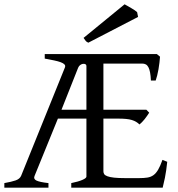

<svg xmlns="http://www.w3.org/2000/svg" viewBox="-20 -864 819 884"><path d="M377.9 -560.5Q377.9 -565.9 373.3 -568.4Q368.7 -570.8 362.3 -570.1Q356 -569.3 349.6 -564.9Q343.3 -560.5 339.8 -552.2L263.2 -358.9H377.9ZM750 -119.1Q745.6 -76.7 739.3 -45.4Q732.9 -14.2 729 0H308.1V-21Q341.3 -27.8 359.6 -35.9Q377.9 -43.9 377.9 -50.8V-317.9H246.6L139.2 -54.2Q132.8 -40 147.9 -32.7Q163.1 -25.4 203.1 -21V0H0V-21Q33.2 -26.9 52 -33.4Q70.8 -40 77.1 -54.2L278.8 -553.2Q282.2 -561.5 277.1 -567.1Q272 -572.8 259.8 -577.4Q247.6 -582 228.8 -585.9Q210 -589.8 186 -594.2V-615.2H702.1L716.8 -603Q715.8 -590.3 714.1 -575.2Q712.4 -560.1 709.7 -544.9Q707 -529.8 703.6 -516.1Q700.2 -502.4 696.8 -493.2H674.8Q673.8 -515.6 670.9 -530.8Q668 -545.9 663.1 -554.9Q658.2 -564 651.1 -567.6Q644 -571.3 634.8 -571.3H456.1V-358.9H653.8L667 -345.2Q662.6 -338.4 657.2 -330.6Q651.9 -322.8 645.8 -315.2Q639.6 -307.6 633.5 -301.3Q627.4 -294.9 622.1 -291Q614.7 -298.3 606.4 -303.2Q598.1 -308.1 586.9 -311.5Q575.7 -314.9 560.5 -316.4Q545.4 -317.9 524.9 -317.9H456.1V-75.2Q456.1 -67.9 459.7 -62.3Q463.4 -56.6 474.4 -52.5Q485.4 -48.3 505.1 -46.1Q524.9 -43.9 557.1 -43.9H620.1Q642.6 -43.9 658.4 -46.4Q674.3 -48.8 686.3 -57.4Q698.2 -65.9 708 -82.5Q717.8 -99.1 728 -127.9ZM386.7 -667.5Q378.4 -670.9 374.8 -675.5Q371.1 -680.2 364.7 -689.5L553.7 -844.2Q558.6 -841.3 566.9 -836.7Q575.2 -832 584 -826.9Q592.8 -821.8 600.1 -816.9Q607.4 -812 611.3 -808.1L615.7 -786.1Z"/></svg>

Font: Gentium Plus Am
Style: Regular
Weight: 400
Designer: J. Victor Gaultney, Annie Olsen, Iska Routamaa, Becca Hirsbrunner
Foundry: SIL International
Version: Version 5.000